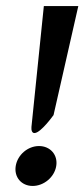

<svg xmlns="http://www.w3.org/2000/svg" viewBox="-20 -610 279 635"><path d="M32 -61C26 -24 51 5 88 5C125 5 160 -24 166 -61C172 -98 146 -127 109 -127C72 -127 38 -98 32 -61ZM125 -590 84 -190C83 -179 86 -169 95 -170C116 -172 156 -228 156 -228L157 -229L239 -590Z"/></svg>

Font: Charger Pro
Style: BdNarObl
Weight: 700
Designer: Jasper
Foundry: Cannot Into Space Fonts
Version: Version 1.09